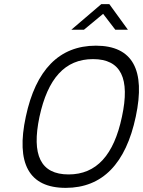

<svg xmlns="http://www.w3.org/2000/svg" viewBox="-20 -900 693 929"><path d="M298 9C120 9 56 -109 105 -336C153 -561 266 -679 444 -679C622 -679 685 -561 637 -336C589 -109 476 9 298 9ZM171 -335C132 -150 176 -56 312 -56C447 -56 531 -150 570 -335C610 -520 566 -614 430 -614C294 -614 211 -520 171 -335ZM325 -756H386L479 -833L538 -756H599L509 -880H470Z"/></svg>

Font: LT Wave Mono Light
Style: Italic
Weight: 300
Designer: Daniel Lyons
Version: Version 2.5 (Glyphs App)